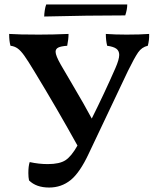

<svg xmlns="http://www.w3.org/2000/svg" viewBox="-20 -831 705 860"><path d="M642 -626Q615 -620 598.5 -596Q582 -572 553 -513L378 -144Q338 -58 296.5 -24.5Q255 9 200 9Q142 9 110 -23Q107 -37 107 -56Q107 -87 113 -105Q154 -96 194 -96Q247 -96 273.5 -113.5Q300 -131 327 -179Q235 -345 134 -511Q105 -559 89 -581.5Q73 -604 59 -614Q45 -624 27 -626Q21 -646 21 -679Q63 -676 154 -676Q218 -676 287 -679Q287 -656 281 -626Q253 -624 241 -618Q229 -612 229 -599Q229 -582 253 -540L297 -465Q362 -355 391 -300Q448 -414 497 -526Q514 -565 514 -585Q514 -603 501.5 -612.5Q489 -622 460 -626Q454 -650 454 -679Q495 -676 547 -676Q608 -676 648 -679Q649 -651 642 -626ZM541 -762Q375 -762 178 -757Q178 -768 180.5 -784.5Q183 -801 187 -811H550Q550 -789 541 -762Z"/></svg>

Font: Vollkorn SC SemiBold
Style: Regular
Weight: 600
Designer: Friedrich Althausen
Foundry: Friedrich Althausen
Version: Version 4.015